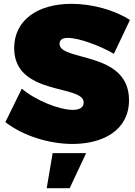

<svg xmlns="http://www.w3.org/2000/svg" viewBox="-20 -739 704 1003"><path d="M575 -458 659 -635C580 -685 465 -719 354 -719C172 -719 54 -630 54 -488C54 -237 417 -299 417 -204C417 -177 395 -165 361 -165C290 -165 166 -214 94 -276L8 -101C101 -29 237 13 359 13C517 13 654 -58 654 -216C654 -474 291 -417 291 -510C291 -532 308 -541 334 -541C395 -541 504 -499 575 -458ZM255 61 224 244H344L430 61Z"/></svg>

Font: Montserrat-Arabic Black
Style: Regular
Weight: 900
Designer: Mohamed Gaber
Foundry: Kief Type Foundry
Version: Version 5.008;PS 005.008;hotconv 1.0.88;makeotf.lib2.5.64775